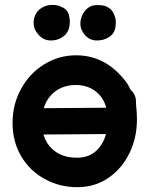

<svg xmlns="http://www.w3.org/2000/svg" viewBox="-20 -759 619 795"><path d="M32 -251Q32 -172 68 -111.5Q104 -51 165 -18Q226 16 300 16Q373 16 429 -22.5Q485 -61 516 -125Q547 -188 547 -265Q547 -277 546.5 -287.5Q546 -298 545 -308Q544 -318 543.5 -325.5Q543 -333 543 -339Q543 -368 520 -388Q515 -400 508.5 -410.5Q502 -421 494 -430Q413 -530 295 -530Q224 -530 163.5 -493Q103 -456 68 -392Q32 -328 32 -251ZM160 -202 419 -204Q406 -158 375.5 -132Q345 -106 299 -106Q244 -106 208.5 -132Q173 -158 160 -202ZM161 -311Q175 -356 210 -381.5Q245 -407 294 -407Q341 -407 374.5 -382Q408 -357 420 -313ZM267 -648Q272 -673 265 -698Q258 -722 233 -731Q222 -737 209 -738Q201 -739 190.5 -738.5Q180 -738 168 -734Q141 -724 129 -702.5Q117 -681 119.5 -657.5Q122 -634 139 -616Q158 -593 186.5 -591.5Q215 -590 238 -605Q261 -620 267 -648ZM458 -647Q462 -673 456 -690Q448 -712 438 -721Q427 -730 416 -734Q403 -738 386 -738Q360 -739 344 -726Q320 -707 314 -674.5Q308 -642 331 -615Q349 -593 377.5 -591.5Q406 -590 430 -604.5Q454 -619 458 -647Z"/></svg>

Font: Balsamiq Sans
Style: Bold
Weight: 700
Designer: Michael Angeles
Foundry: Balsamiq SRL
Version: Version 1.020; ttfautohint (v1.8.4.7-5d5b);gftools[0.9.26]